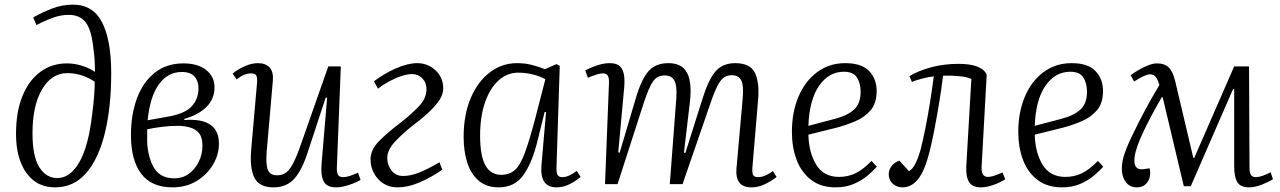

<svg xmlns="http://www.w3.org/2000/svg" viewBox="-20 -793 5513 827"><path d="M123 -718Q162 -740 205 -756.5Q248 -773 295 -773Q380 -773 419.5 -697Q459 -621 459 -477Q459 -332 432 -221Q405 -110 351.5 -48Q298 14 217 14Q138 14 93.5 -48.5Q49 -111 49 -216Q49 -312 77 -380Q105 -448 154.5 -484Q204 -520 268 -520Q302 -520 335.5 -509Q369 -498 389 -483Q389 -512 387.5 -535.5Q386 -559 383 -578Q375 -662 350 -695.5Q325 -729 276 -729Q242 -729 207.5 -716.5Q173 -704 137 -685ZM227 -26Q282 -26 321.5 -94Q361 -162 377 -301Q388 -383 388 -441Q363 -458 333 -468Q303 -478 270 -478Q202 -478 161 -408Q120 -338 120 -219Q120 -119 149.5 -72.5Q179 -26 227 -26Z M723 14Q632 14 588 -45Q544 -104 544 -210Q544 -301 570.5 -371Q597 -441 647.5 -480.5Q698 -520 770 -520Q832 -520 868 -491.5Q904 -463 904 -417Q904 -368 870.5 -333.5Q837 -299 774 -281V-276Q923 -287 923 -174Q923 -127 897.5 -84Q872 -41 827 -13.5Q782 14 723 14ZM616 -275 706 -291Q778 -304 806.5 -336Q835 -368 835 -412Q835 -444 817.5 -463.5Q800 -483 763 -483Q703 -483 664.5 -430Q626 -377 616 -275ZM731 -25Q768 -25 795 -45.5Q822 -66 837 -98Q852 -130 852 -166Q852 -201 837.5 -219Q823 -237 798 -244Q773 -251 744 -251Q712 -251 676 -246.5Q640 -242 614 -236Q614 -222 614 -209Q614 -196 614 -181Q617 -115 643.5 -70Q670 -25 731 -25Z M982 -476Q1002 -493 1032.5 -507Q1063 -521 1091 -521Q1125 -521 1142 -501.5Q1159 -482 1155 -442L1129 -144Q1124 -86 1133.5 -62Q1143 -38 1173 -38Q1195 -38 1210.5 -48.5Q1226 -59 1241 -86.5Q1256 -114 1274 -165L1394 -507H1448L1431 -73Q1430 -51 1435.5 -40.5Q1441 -30 1458 -30Q1470 -30 1486 -35Q1502 -40 1522 -49L1533 -18Q1513 -6 1482 4Q1451 14 1428 14Q1387 14 1374 -12Q1361 -38 1365 -86L1389 -372L1383 -373L1307 -142Q1281 -60 1247.5 -23Q1214 14 1158 14Q1097 14 1076 -27Q1055 -68 1062 -149L1087 -435Q1089 -458 1084 -467.5Q1079 -477 1062 -477Q1032 -477 999 -451Z M1591 -443Q1636 -477 1686.5 -499Q1737 -521 1777 -521Q1822 -521 1855.5 -490.5Q1889 -460 1889 -412Q1889 -384 1869 -356.5Q1849 -329 1819.5 -302.5Q1790 -276 1760 -254Q1714 -218 1681 -182.5Q1648 -147 1648 -112Q1648 -83 1666 -59Q1684 -35 1717 -35Q1749 -35 1787 -50.5Q1825 -66 1873 -94L1885 -62Q1836 -28 1786.5 -7Q1737 14 1693 14Q1641 14 1608.5 -22Q1576 -58 1576 -107Q1576 -148 1613 -185.5Q1650 -223 1706 -265Q1753 -302 1785 -336Q1817 -370 1817 -409Q1817 -437 1799 -455.5Q1781 -474 1755 -474Q1735 -474 1708 -465Q1681 -456 1654.5 -441.5Q1628 -427 1608 -411Z M2377 -74Q2376 -49 2381.5 -39.5Q2387 -30 2403 -30Q2417 -30 2433 -37.5Q2449 -45 2464 -57L2481 -31Q2463 -15 2435 -0.5Q2407 14 2377 14Q2305 14 2312 -79L2332 -310L2326 -311L2295 -185Q2272 -92 2234.5 -39Q2197 14 2128 14Q2075 14 2041.5 -15Q2008 -44 1992.5 -93Q1977 -142 1977 -203Q1977 -299 2007.5 -370.5Q2038 -442 2090 -481.5Q2142 -521 2207 -521Q2242 -521 2272.5 -513Q2303 -505 2327 -495L2377 -517L2391 -509ZM2139 -40Q2174 -40 2197 -60Q2220 -80 2240 -133Q2260 -186 2286 -285L2329 -452Q2305 -465 2274.5 -472.5Q2244 -480 2212 -480Q2165 -480 2128 -447Q2091 -414 2069.5 -353Q2048 -292 2048 -209Q2048 -121 2071 -80.5Q2094 -40 2139 -40Z M2893 -369Q2897 -423 2885 -445.5Q2873 -468 2843 -468Q2810 -468 2792 -441.5Q2774 -415 2751 -344L2640 0H2586L2603 -435Q2604 -457 2598 -467Q2592 -477 2576 -477Q2557 -477 2512 -458L2501 -490Q2517 -499 2548 -510Q2579 -521 2606 -521Q2646 -521 2659.5 -495.5Q2673 -470 2669 -421L2643 -137L2649 -135L2718 -368Q2742 -450 2772.5 -485.5Q2803 -521 2859 -521Q2917 -521 2939 -480Q2961 -439 2952 -357L2926 -136L2932 -134L3005 -365Q3031 -449 3061.5 -485Q3092 -521 3147 -521Q3212 -521 3232 -478.5Q3252 -436 3245 -360L3221 -74Q3219 -50 3223.5 -40Q3228 -30 3245 -30Q3274 -30 3309 -56L3325 -31Q3308 -16 3277.5 -1Q3247 14 3218 14Q3180 14 3164.5 -7Q3149 -28 3152 -65L3179 -369Q3184 -425 3172.5 -447Q3161 -469 3132 -469Q3113 -469 3099 -460Q3085 -451 3070.5 -423.5Q3056 -396 3038 -342L2920 0H2865Z M3621 -521Q3691 -521 3723.5 -487Q3756 -453 3756 -401Q3756 -348 3729.5 -317.5Q3703 -287 3663.5 -270.5Q3624 -254 3583 -243L3462 -213Q3464 -135 3496 -83Q3528 -31 3594 -31Q3631 -31 3663.5 -46Q3696 -61 3734 -100L3757 -75Q3741 -57 3716 -36Q3691 -15 3657 -0.5Q3623 14 3579 14Q3516 14 3474 -18Q3432 -50 3411.5 -104Q3391 -158 3391 -225Q3391 -310 3419.5 -377Q3448 -444 3500 -482.5Q3552 -521 3621 -521ZM3687 -398Q3687 -435 3671 -459.5Q3655 -484 3615 -484Q3550 -484 3508 -423.5Q3466 -363 3462 -251L3576 -281Q3630 -295 3658.5 -321Q3687 -347 3687 -398Z M3897 -465Q3935 -488 3990 -503Q4045 -518 4108 -518Q4210 -518 4230 -471L4208 -74Q4206 -31 4235 -31Q4247 -31 4262 -36Q4277 -41 4298 -50L4310 -21Q4291 -8 4260.5 3Q4230 14 4205 14Q4168 14 4154 -9Q4140 -32 4142 -77L4164 -453Q4145 -462 4111 -465Q4077 -468 4042 -467Q4036 -416 4026 -355Q4016 -294 4005 -236.5Q3994 -179 3983 -136Q3963 -57 3934.5 -21.5Q3906 14 3868 14Q3843 14 3825.5 -1.5Q3808 -17 3808 -42Q3808 -62 3821 -78.5Q3834 -95 3854 -101L3895 -56Q3910 -63 3922.5 -87.5Q3935 -112 3946 -151Q3955 -187 3965.5 -239Q3976 -291 3985.5 -350Q3995 -409 4002 -464Q3981 -462 3952 -454.5Q3923 -447 3908 -440Z M4596 -521Q4666 -521 4698.5 -487Q4731 -453 4731 -401Q4731 -348 4704.5 -317.5Q4678 -287 4638.5 -270.5Q4599 -254 4558 -243L4437 -213Q4439 -135 4471 -83Q4503 -31 4569 -31Q4606 -31 4638.5 -46Q4671 -61 4709 -100L4732 -75Q4716 -57 4691 -36Q4666 -15 4632 -0.5Q4598 14 4554 14Q4491 14 4449 -18Q4407 -50 4386.5 -104Q4366 -158 4366 -225Q4366 -310 4394.5 -377Q4423 -444 4475 -482.5Q4527 -521 4596 -521ZM4662 -398Q4662 -435 4646 -459.5Q4630 -484 4590 -484Q4525 -484 4483 -423.5Q4441 -363 4437 -251L4551 -281Q4605 -295 4633.5 -321Q4662 -347 4662 -398Z M5109 9H5079L4988 -374H4984Q4938 -295 4905.5 -227Q4873 -159 4867 -117Q4860 -60 4902 -64L4932 -68Q4939 -34 4923.5 -10Q4908 14 4877 14Q4846 14 4829 -9Q4812 -32 4812 -67Q4812 -98 4825 -135Q4838 -172 4867 -230Q4887 -272 4916.5 -326.5Q4946 -381 4974 -427Q4966 -453 4957 -463Q4948 -473 4933 -473Q4914 -473 4865 -442L4850 -469Q4880 -491 4911 -505.5Q4942 -520 4963 -520Q4996 -520 5014 -502.5Q5032 -485 5042 -443L5120 -113H5124L5296 -507H5360L5362 -71Q5362 -50 5368 -40Q5374 -30 5390 -30Q5412 -30 5453 -51L5463 -21Q5444 -9 5414.5 2.5Q5385 14 5360 14Q5323 14 5309.5 -8.5Q5296 -31 5296 -77V-409H5291Z"/></svg>

Font: Literata 36pt Light
Style: Italic
Weight: 300
Italic angle: -2°
Designer: Latin by Veronika Burian and Jose Scaglione. Greek by Irene Vlachou. Cyrillic by Vera Evstafieva
Foundry: TypeTogether
Version: Version 3.002